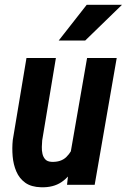

<svg xmlns="http://www.w3.org/2000/svg" viewBox="-20 -770 528 800"><path d="M273.9 -132.3 342.8 -528.3H466.3L374.5 0H259.3ZM304.2 -237.3 336.4 -238.8Q332 -197.8 321.5 -153.8Q311 -109.9 290.5 -72Q270 -34.2 236.1 -11.2Q202.1 11.7 151.4 10.3Q110.4 9.3 85.4 -8.5Q60.5 -26.4 48.1 -55.4Q35.6 -84.5 32.7 -118.9Q29.8 -153.3 33.2 -186.5L90.3 -528.3H212.9L155.8 -185.1Q154.8 -173.3 154.3 -158Q153.8 -142.6 157 -128.9Q160.2 -115.2 168.7 -106Q177.2 -96.7 194.3 -95.7Q233.9 -93.8 256.6 -116Q279.3 -138.2 290 -172.1Q300.8 -206.1 304.2 -237.3ZM224.6 -601.1 341.3 -750H488.3L335 -601.1Z"/></svg>

Font: Roboto Condensed SemiBold
Style: Italic
Weight: 600
Italic angle: -12°
Designer: Christian Robertson
Foundry: Google
Version: Version 3.008; 2023